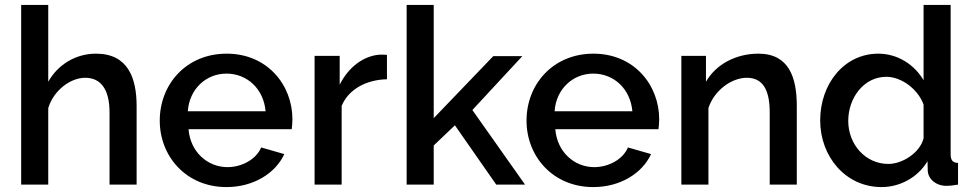

<svg xmlns="http://www.w3.org/2000/svg" viewBox="-20 -750 3956 780"><path d="M535 0V-319C535 -433 500 -532 370 -532C289 -532 216 -489 176 -418V-730H66V0H176V-311C198 -383 266 -434 326 -434C389 -434 425 -388 425 -293V0Z M900 10C1010 10 1099 -46 1135 -124L1041 -151C1021 -103 963 -71 904 -71C823 -71 753 -133 746 -225H1165C1166 -234 1168 -249 1168 -265C1168 -406 1065 -532 901 -532C737 -532 629 -408 629 -260C629 -114 737 10 900 10ZM743 -298C749 -388 817 -451 900 -451C984 -451 1051 -389 1059 -298Z M1552 -428V-527C1545 -528 1537 -528 1524 -528C1458 -524 1396 -478 1360 -406V-523H1258V0H1368V-320C1396 -387 1467 -426 1552 -428Z M1996 0H2113L1899 -303L2102 -522H1984L1742 -270V-730H1632V0H1742V-159L1828 -241Z M2390 10C2500 10 2589 -46 2625 -124L2531 -151C2511 -103 2453 -71 2394 -71C2313 -71 2243 -133 2236 -225H2655C2656 -234 2658 -249 2658 -265C2658 -406 2555 -532 2391 -532C2227 -532 2119 -408 2119 -260C2119 -114 2227 10 2390 10ZM2233 -298C2239 -388 2307 -451 2390 -451C2474 -451 2541 -389 2549 -298Z M3217 0V-319C3217 -434 3186 -532 3061 -532C2969 -532 2888 -488 2848 -418V-523H2748V0H2858V-311C2881 -382 2951 -434 3014 -434C3075 -434 3107 -391 3107 -293V0Z M3312 -261C3312 -113 3416 10 3561 10C3635 10 3708 -28 3748 -95L3749 -56C3751 -22 3783 5 3824 5C3837 5 3849 4 3872 0V-88C3850 -89 3842 -99 3842 -124V-730H3732V-424C3696 -486 3628 -532 3548 -532C3410 -532 3312 -410 3312 -261ZM3732 -188C3717 -129 3646 -84 3589 -84C3496 -84 3426 -163 3426 -259C3426 -351 3488 -438 3581 -438C3641 -438 3709 -389 3732 -325Z"/></svg>

Font: FIGSv2-sans-serif SemiBold
Style: Regular
Weight: 600
Designer: Matt McInerney, Pablo Impallari, Rodrigo Fuenzalida,Mirko Velimirovic
Foundry: Matt McInerney, Pablo Impallari, Rodrigo Fuenzalida
Version: Version 4.021;hotconv 1.0.109;makeotfexe 2.5.65596